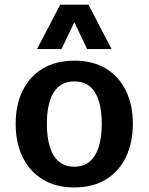

<svg xmlns="http://www.w3.org/2000/svg" viewBox="-20 -802 644 832"><path d="M302.2 10.3Q222.2 10.3 165.3 -24.4Q108.4 -59.1 78.1 -121.3Q47.9 -183.6 47.9 -265.6Q47.9 -347.7 78.1 -409.2Q108.4 -470.7 165.3 -504.9Q222.2 -539.1 302.2 -539.1Q382.3 -539.1 439 -504.9Q495.6 -470.7 525.6 -409.2Q555.7 -347.7 555.7 -265.6Q555.7 -183.6 525.6 -121.3Q495.6 -59.1 439 -24.4Q382.3 10.3 302.2 10.3ZM302.2 -79.6Q341.8 -79.6 368.2 -101.6Q394.5 -123.5 407.7 -164.8Q420.9 -206.1 420.9 -265.1Q420.9 -324.2 408 -365.2Q395 -406.2 368.7 -427.7Q342.3 -449.2 302.2 -449.2Q242.2 -449.2 212.6 -401.6Q183.1 -354 183.1 -265.1Q183.1 -206.1 196.3 -164.6Q209.5 -123 235.8 -101.3Q262.2 -79.6 302.2 -79.6ZM140.6 -589.4 240.7 -781.7H363.3L463.4 -589.4H357.4L302.2 -706.1L246.6 -589.4Z"/></svg>

Font: Comme SemiBold
Style: Regular
Weight: 600
Version: Version 1.000;gftools[0.9.27]